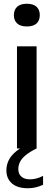

<svg xmlns="http://www.w3.org/2000/svg" viewBox="-20 -791 286 1023"><path d="M70.5 0V-544H175V0ZM123 -650Q89 -650 71.5 -666Q54 -682 54 -710Q54 -739 71.5 -755Q89 -771 123 -771Q157.5 -771 174.8 -755Q192 -739 192 -710Q192 -682 174.8 -666Q157.5 -650 123 -650ZM129 212Q73 212 43.5 186.2Q14 160.5 14 116.5Q14 87.5 26.8 62Q39.5 36.5 68.2 13.5Q97 -9.5 145 -30.5L175 0Q138.5 18 117 35.8Q95.5 53.5 86.5 71.8Q77.5 90 77.5 110Q77.5 135.5 93.8 150Q110 164.5 140 164.5Q156.5 164.5 174 160Q191.5 155.5 209.5 146V193.5Q192.5 201.5 172 206.8Q151.5 212 129 212Z"/></svg>

Font: Encode Sans Condensed Thin Medium
Style: Regular
Weight: 500
Version: Version 3.002